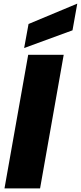

<svg xmlns="http://www.w3.org/2000/svg" viewBox="-20 -1044 448 1064"><path d="M4.9 0 136.2 -740.2H333L202.1 0ZM138.2 -911.1 408.2 -1023.9 381.8 -876 113.8 -777.8Z"/></svg>

Font: Poppins ExtraBold
Style: Italic
Weight: 800
Italic angle: -10°
Designer: Ninad Kale (Devanagari), Jonny Pinhorn (Latin)
Foundry: Indian Type Foundry
Version: Version 3.200;PS 1.000;hotconv 16.6.54;makeotf.lib2.5.65590